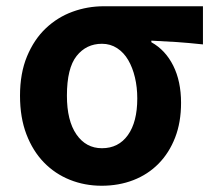

<svg xmlns="http://www.w3.org/2000/svg" viewBox="-20 -580 682 614"><path d="M305 14Q251 14 203.5 -5Q156 -24 120.5 -60.5Q85 -97 64.5 -150.5Q44 -204 44 -274Q44 -346 66.5 -400Q89 -454 126.5 -489.5Q164 -525 212 -542.5Q260 -560 312 -560H629V-438Q582 -443 545.5 -445.5Q509 -448 464 -450V-445Q509 -420 534 -370Q559 -320 559 -251Q559 -189 540 -140Q521 -91 487 -56.5Q453 -22 406.5 -4Q360 14 305 14ZM306 -106Q359 -106 389 -148Q419 -190 419 -265Q419 -301 411.5 -332.5Q404 -364 390 -388Q376 -412 354.5 -426Q333 -440 306 -440Q256 -440 225 -401Q194 -362 194 -274Q194 -194 224.5 -150Q255 -106 306 -106Z"/></svg>

Font: Kinto Sans
Style: Bold
Weight: 700
Designer: Authors: Ryoko NISHIZUKA  (kana & ideographs); Paul D. Hunt (Latin, Greek & Cyrillic); Wenlong ZHANG  (bopomofo); Sandol
Foundry: Adobe Systems Incorporated, ookami Inc.
Version: Version 0.001